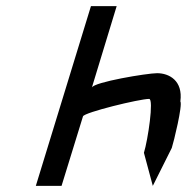

<svg xmlns="http://www.w3.org/2000/svg" viewBox="-20 -795 610 627"><path d="M97 -188H181L251 -415C255 -428 436 -472 467 -472C483 -472 463 -338 450 -296L479 -188L541 -312C547 -330 577 -452 569 -464C578 -532 532 -556 493 -556C461 -556 286 -527 280 -509L361 -775H277Z"/></svg>

Font: bitstorm
Style: excnobl
Weight: 400
Version: Version 0.2